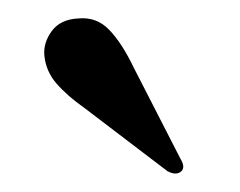

<svg xmlns="http://www.w3.org/2000/svg" viewBox="-20 -687 260 208"><path d="M124.5 -614.5 175.5 -515Q181 -506 176.5 -501.5Q171 -496.5 161.5 -501.5L71.5 -570Q53 -583 41.2 -596.5Q29.5 -610 28 -627.5Q27 -641 36.2 -653.5Q45.5 -666 64.5 -667Q84.5 -669 98.2 -654.8Q112 -640.5 124.5 -614.5Z"/></svg>

Font: Fraunces 72pt
Style: Regular
Weight: 400
Version: Version 1.000;[0bf87f6ff]